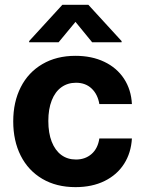

<svg xmlns="http://www.w3.org/2000/svg" viewBox="-20 -770 603 801"><path d="M35.2 -263.7Q35.2 -344.7 66.7 -406.5Q98.1 -468.3 157 -502.7Q215.8 -537.1 294.9 -537.1Q362.8 -537.1 415 -512.2Q467.3 -487.3 497.3 -441.7Q527.3 -396 530.3 -335.9H394.5Q387.7 -376.5 362.3 -400.6Q336.9 -424.8 296.9 -424.8Q262.2 -424.8 236.1 -406Q210 -387.2 195.8 -351.1Q181.6 -314.9 181.6 -265.6Q181.6 -214.8 195.8 -178.7Q210 -142.6 235.8 -123.5Q261.7 -104.5 296.9 -104.5Q335.4 -104.5 361.8 -127.4Q388.2 -150.4 394.5 -192.4H530.3Q526.9 -132.3 497.6 -86.4Q468.3 -40.5 416.3 -14.9Q364.3 10.7 294.9 10.7Q215.3 10.7 156.5 -23.9Q97.7 -58.6 66.4 -120.6Q35.2 -182.6 35.2 -263.7ZM294.9 -678.7 224.6 -593.8H101.6V-598.6L240.2 -750H348.6L487.3 -598.6V-593.8H364.3Z"/></svg>

Font: WEMIX Pretendard
Style: Bold
Weight: 700
Designer: Base glyphs from Inter by Rasmus Andersson; Hangeul glyphs from Noto Sans CJK(Source Han Sans) by Jang Soo-young and Kan
Foundry: Kil Hyung-jin
Version: Version 1.000